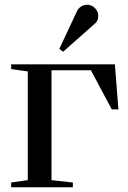

<svg xmlns="http://www.w3.org/2000/svg" viewBox="-20 -789 540 809"><path d="M27 0V-20L97 -30V-488L27 -498V-518H464L479 -328H451L363 -493H197V-30L287 -20V0ZM230 -583 304 -741Q309 -753 321 -761Q333 -769 347 -769Q366 -769 380 -755Q394 -741 394 -722Q394 -699 377 -687L246 -571Z"/></svg>

Font: Prata
Style: Regular
Weight: 400
Designer: Ivan Petrov
Foundry: Cyreal
Version: Version 2.000